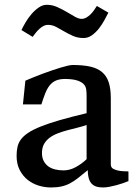

<svg xmlns="http://www.w3.org/2000/svg" viewBox="-20 -784 576 813"><path d="M50.3 -124Q50.3 -144.5 54 -161.6Q57.6 -178.7 68.6 -193.6Q79.6 -208.5 99.9 -221.9Q120.1 -235.4 153.1 -248.5Q186 -261.7 233.4 -275.4Q280.8 -289.1 346.7 -304.7V-379.4Q346.7 -393.1 345 -405.5Q343.3 -418 334.5 -427.5Q325.7 -437 307.4 -443.1Q289.1 -449.2 256.3 -449.7Q232.9 -449.7 217.3 -443.1Q201.7 -436.5 190.7 -422.9Q179.7 -409.2 171.6 -388.9Q163.6 -368.7 155.3 -341.8H77.1L87.4 -442.4Q103.5 -449.2 122.6 -457Q141.6 -464.8 161.4 -472.2Q181.2 -479.5 200.7 -486.1Q220.2 -492.7 237.1 -497.8Q253.9 -502.9 267.1 -505.9Q280.3 -508.8 287.6 -508.8Q331.5 -508.8 362.1 -502Q392.6 -495.1 412.1 -478.8Q431.6 -462.4 440.4 -435.3Q449.2 -408.2 449.2 -368.2V-87.4Q449.2 -74.2 460.9 -68.4Q472.7 -62.5 486.6 -60.5Q500.5 -58.6 512.2 -58.6Q523.9 -58.6 523.9 -57.6V-17.1Q514.2 -13.2 501.2 -8.5Q488.3 -3.9 473.6 0Q459 3.9 444.1 6.8Q429.2 9.8 415.5 9.8Q380.9 9.8 366.2 -8.3Q351.6 -26.4 351.6 -63.5Q328.1 -43.9 310.3 -30Q292.5 -16.1 275.6 -7.3Q258.8 1.5 239.7 5.6Q220.7 9.8 195.3 9.8Q169.9 9.8 144 2Q118.2 -5.9 97.4 -22.2Q76.7 -38.6 63.5 -64Q50.3 -89.4 50.3 -124ZM157.7 -136.2Q157.7 -116.7 164.8 -102.8Q171.9 -88.9 184.1 -79.8Q196.3 -70.8 213.1 -66.7Q230 -62.5 249 -62.5Q275.4 -62.5 300.8 -76.4Q326.2 -90.3 346.7 -109.9V-254.9Q329.1 -248.5 308.1 -243.4Q287.1 -238.3 266.1 -232.7Q245.1 -227.1 225.6 -219.7Q206.1 -212.4 190.9 -201.4Q175.8 -190.4 166.7 -174.6Q157.7 -158.7 157.7 -136.2ZM334 -623Q309.1 -623 289.3 -631.8Q269.5 -640.6 252 -650.9Q234.4 -661.1 218 -669.9Q201.7 -678.7 184.1 -678.7Q172.9 -678.7 163.8 -673.8Q154.8 -668.9 146.7 -661.6Q138.7 -654.3 131.6 -645.3Q124.5 -636.2 118.2 -627.9L70.8 -656.7Q77.6 -671.4 88.6 -689.9Q99.6 -708.5 113.8 -724.9Q127.9 -741.2 144.3 -752.4Q160.6 -763.7 178.2 -763.7Q200.7 -763.7 221.7 -754.4Q242.7 -745.1 261.7 -733.9Q280.8 -722.7 296.9 -713.4Q313 -704.1 325.7 -704.1Q335.9 -704.1 345.7 -709.7Q355.5 -715.3 363.8 -723.6Q372.1 -731.9 378.7 -741.5Q385.3 -751 390.1 -758.8L439 -730.5Q432.1 -717.3 422.1 -698.7Q412.1 -680.2 398.9 -663.3Q385.7 -646.5 369.4 -634.8Q353 -623 334 -623Z"/></svg>

Font: Donegal One
Style: Regular
Weight: 400
Designer: Gary Lonergan
Foundry: Sorkin Type Co.
Version: Version 1.004